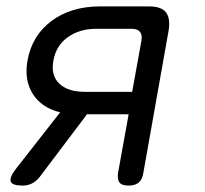

<svg xmlns="http://www.w3.org/2000/svg" viewBox="-20 -570 640 600"><path d="M51 10Q18 10 13.5 -3Q9 -16 31 -44L168 -219Q110 -233 82.5 -276.5Q55 -320 66 -381Q80 -459 141 -504.5Q202 -550 293 -550H446Q484 -550 498.5 -531.5Q513 -513 507 -475L428 -30Q425 -9 413.5 0.5Q402 10 382 10Q361 10 353.5 0.5Q346 -9 349 -30L382 -213H252L104 -17Q93 -3 79.5 3.5Q66 10 51 10ZM422 -443Q425 -461 417.5 -470.5Q410 -480 391 -480H281Q228 -480 191.5 -453.5Q155 -427 147 -381Q138 -335 165 -309Q192 -283 245 -283H393Z"/></svg>

Font: Maple Mono NL Light
Style: Italic
Weight: 300
Italic angle: -10°
Monospace: yes
Designer: subframe7536
Version: Version 7.000